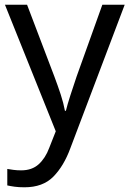

<svg xmlns="http://www.w3.org/2000/svg" viewBox="-20 -556 550 816"><path d="M1 -536H95L211 -231Q226 -191 238 -154.5Q250 -118 256 -85H260Q266 -110 279 -150.5Q292 -191 306 -232L415 -536H510L279 74Q251 150 206.5 195Q162 240 84 240Q60 240 42 237.5Q24 235 11 232V162Q22 164 37.5 166Q53 168 70 168Q116 168 144.5 142Q173 116 189 73L217 2Z"/></svg>

Font: Noto Sans Tagalog
Style: Regular
Weight: 400
Designer: Monotype Design Team
Foundry: Monotype Imaging Inc.
Version: Version 2.001; ttfautohint (v1.8.4.7-5d5b)